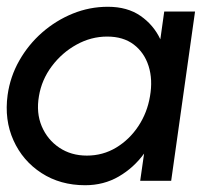

<svg xmlns="http://www.w3.org/2000/svg" viewBox="-27 -534 656 567"><path d="M458 -500H549L478.5 0H387L398.5 -80.5Q368 -38.5 323.8 -12.8Q279.5 13 224.5 13Q151 13 95.5 -23Q40 -59 12.8 -119.5Q-14.5 -180 -4.5 -253.5Q3 -307.5 29.8 -354.8Q56.5 -402 97.2 -437.8Q138 -473.5 187.8 -493.8Q237.5 -514 291.5 -514Q349 -514 387.8 -487.2Q426.5 -460.5 446.5 -418ZM229.5 -74.5Q277 -74.5 316.2 -98.2Q355.5 -122 381.8 -161.8Q408 -201.5 416 -250Q424.5 -299 411.8 -339Q399 -379 368 -402.5Q337 -426 289.5 -426Q242 -426 199 -402.2Q156 -378.5 126 -338.5Q96 -298.5 88 -250Q79.5 -201 96.2 -161.2Q113 -121.5 148 -98Q183 -74.5 229.5 -74.5Z"/></svg>

Font: Urbanist Medium
Style: Italic
Weight: 500
Italic angle: -8°
Designer: Corey Hu
Foundry: Corey Hu
Version: Version 1.330; ttfautohint (v1.8.4.7-5d5b)